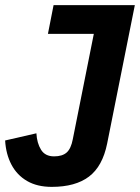

<svg xmlns="http://www.w3.org/2000/svg" viewBox="-24 -718 546 749"><path d="M185 -698H502L394 -158Q376 -69 323 -29Q270 11 178 11Q121 11 81.5 -12Q42 -35 20.5 -76Q-1 -117 -4 -170L118 -198Q120 -160 136 -134Q152 -108 187 -108Q219 -108 236 -123Q253 -138 260 -175L342 -586H163Z"/></svg>

Font: IBM Plex Sans Condensed
Style: Bold Italic
Weight: 700
Width: 3
Italic angle: -11.31°
Designer: Mike Abbink, Paul van der Laan, Pieter van Rosmalen
Foundry: Bold Monday
Version: Version 3.201